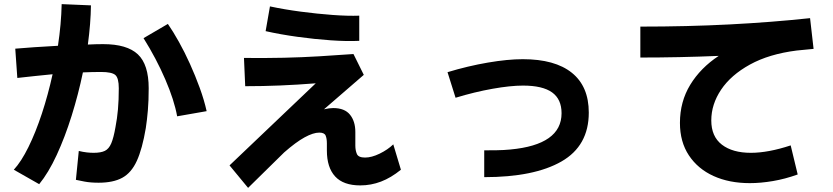

<svg xmlns="http://www.w3.org/2000/svg" viewBox="-20 -838 4040 931"><path d="M170 55 47 -15Q83 -54 118 -125Q153 -196 183 -287Q213 -378 235 -478Q194 -474 151 -469.5Q108 -465 64 -460L54 -602Q90 -605 145 -609Q200 -613 261 -616Q269 -669 273.5 -719.5Q278 -770 279 -818L421 -812Q420 -726 406 -622Q447 -624 480 -624Q596 -624 648.5 -574.5Q701 -525 701 -410Q701 -350 697 -303Q693 -256 687 -217Q670 -116 643.5 -58Q617 0 573 24Q529 48 458 48Q419 48 390 42.5Q361 37 348 34L362 -106Q383 -101 400.5 -99Q418 -97 434 -97Q469 -97 488.5 -106.5Q508 -116 519.5 -143Q531 -170 540 -222Q548 -263 552 -308Q556 -353 556 -410Q556 -460 539 -474.5Q522 -489 470 -489Q428 -489 382 -487Q360 -381 327.5 -277Q295 -173 255 -86.5Q215 0 170 55ZM839 -274Q825 -352 781.5 -453Q738 -554 676 -653L794 -722Q819 -686 847 -636Q875 -586 901 -528.5Q927 -471 948.5 -412Q970 -353 982 -299Z M1722 -640Q1663 -637 1584 -642.5Q1505 -648 1422 -659.5Q1339 -671 1268 -687L1289 -807Q1359 -792 1438.5 -781.5Q1518 -771 1592.5 -765.5Q1667 -760 1722 -762ZM1183 73 1093 -36 1511 -434Q1423 -427 1338.5 -423.5Q1254 -420 1169 -420L1163 -557Q1268 -556 1357 -558Q1446 -560 1528 -565Q1610 -570 1694 -576L1744 -475L1551 -308Q1576 -314 1596 -314Q1651 -314 1677 -282Q1703 -250 1703 -198V-132Q1703 -109 1710.5 -91.5Q1718 -74 1750 -74Q1782 -74 1821 -93Q1860 -112 1887 -138L1924 -15Q1876 24 1827.5 42.5Q1779 61 1727 61Q1645 61 1605 17.5Q1565 -26 1565 -108V-143Q1565 -166 1559 -180.5Q1553 -195 1528 -195Q1499 -195 1457 -172Q1415 -149 1358 -99Z M2328 21V-109Q2355 -109 2389 -109.5Q2423 -110 2454 -113Q2703 -136 2703 -289Q2703 -357 2657 -390Q2611 -423 2516 -423Q2455 -423 2368 -407.5Q2281 -392 2189 -364L2150 -488Q2249 -518 2345.5 -534.5Q2442 -551 2515 -551Q2671 -551 2753 -485Q2835 -419 2835 -292Q2835 -131 2702.5 -55Q2570 21 2328 21Z M3814 -133 3848 8Q3787 30 3727.5 40Q3668 50 3616 50Q3516 50 3440 15.5Q3364 -19 3320.5 -84.5Q3277 -150 3277 -242Q3277 -345 3327 -427Q3377 -509 3465 -567Q3369 -563 3274 -561Q3179 -559 3085 -559V-709Q3313 -709 3517 -719.5Q3721 -730 3908 -750L3925 -601Q3885 -597 3843 -593Q3709 -576 3616.5 -525Q3524 -474 3476.5 -403Q3429 -332 3429 -254Q3429 -176 3480.5 -136.5Q3532 -97 3621 -97Q3705 -97 3814 -133Z"/></svg>

Font: Murecho
Style: Bold
Weight: 700
Designer: Neil Summerour
Foundry: Positype
Version: Version 1.010; ttfautohint (v1.8.3)